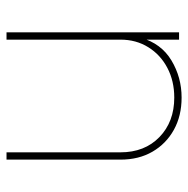

<svg xmlns="http://www.w3.org/2000/svg" viewBox="-14 -563 577 589"><g transform="rotate(90 274.5 -268.5)"><path d="M101.6 -349.6V0H79.1V-529.3H101.6V-412.1H95.7Q113.3 -474.6 165.3 -505.9Q217.3 -537.1 279.3 -537.1Q335.4 -537.1 378.2 -513.4Q420.9 -489.7 445.3 -447.8Q469.7 -405.8 469.7 -349.6V0H447.3V-349.6Q447.3 -423.8 400.4 -469.2Q353.5 -514.6 279.3 -514.6Q228.5 -514.6 188.2 -493.4Q147.9 -472.2 124.8 -434.8Q101.6 -397.5 101.6 -349.6Z"/></g></svg>

Font: Inter 24pt Thin
Style: Regular
Weight: 250
Designer: Rasmus Andersson
Foundry: rsms
Version: Version 4.001;git-66647c0bb